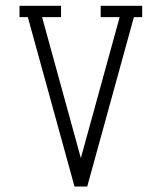

<svg xmlns="http://www.w3.org/2000/svg" viewBox="-20 -662 570 677"><path d="M481.4 -641.6V-601.6H452.1L287.6 -4.4H242.7L78.1 -601.6H48.8V-641.6H195.3V-601.6H128.4L265.1 -104.5L401.9 -601.6H335V-641.6Z"/></svg>

Font: AzarMehrMonospaced
Style: SerifRegular
Weight: 1
Designer: Amin Abedi
Version: Version 1.00